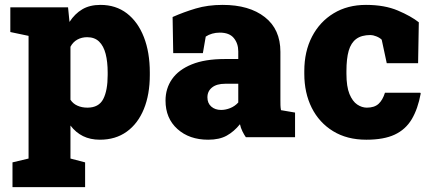

<svg xmlns="http://www.w3.org/2000/svg" viewBox="-20 -558 1762 781"><path d="M30.8 203.1V102.5L96.2 86.9V-412.1L22 -427.7V-528.3H256.8L262.7 -468.8Q284.2 -502 314.5 -520Q344.7 -538.1 388.7 -538.1Q451.2 -538.1 496.1 -503.7Q541 -469.2 565.2 -407.2Q589.4 -345.2 589.4 -263.2V-252.9Q589.4 -173.8 565.2 -114.5Q541 -55.2 495.6 -22.5Q450.2 10.3 386.2 10.3Q347.2 10.3 317.6 -4.4Q288.1 -19 266.6 -47.4V86.9L326.2 102.5V203.1ZM335.4 -120.1Q381.8 -120.1 399.9 -155Q418 -189.9 418 -252.9V-263.2Q418 -306.6 409.7 -338.9Q401.4 -371.1 383.1 -388.9Q364.7 -406.7 334.5 -406.7Q312.5 -406.7 294.7 -397Q276.9 -387.2 266.6 -367.7V-152.3Q276.9 -136.2 294.9 -128.2Q313 -120.1 335.4 -120.1Z M826.7 10.3Q750 10.3 701.7 -33.2Q653.3 -76.7 653.3 -148.9Q653.3 -198.2 679.9 -236.3Q706.5 -274.4 760 -296.1Q813.5 -317.9 894 -317.9H949.2V-349.1Q949.2 -380.9 931.2 -403.1Q913.1 -425.3 874 -425.3Q857.4 -425.3 843 -421.1Q828.6 -417 816.9 -409.2L805.2 -341.8H684.6L682.1 -488.8Q727.1 -508.8 776.1 -523.4Q825.2 -538.1 885.7 -538.1Q993.7 -538.1 1057.1 -488.5Q1120.6 -439 1120.6 -347.2V-152.3Q1120.6 -141.1 1120.8 -130.4Q1121.1 -119.6 1123 -109.9L1180.2 -100.1V0H980Q973.6 -8.8 966.3 -23.4Q959 -38.1 956.1 -52.7Q932.1 -22.9 902.3 -6.3Q872.6 10.3 826.7 10.3ZM879.4 -110.8Q897.9 -110.8 916.7 -118.4Q935.5 -126 949.2 -141.1V-217.3H896Q861.3 -217.3 842.5 -202.1Q823.7 -187 823.7 -162.1Q823.7 -138.2 839.4 -124.5Q855 -110.8 879.4 -110.8Z M1470.2 10.3Q1391.6 10.3 1335 -24.4Q1278.3 -59.1 1248 -119.6Q1217.8 -180.2 1217.8 -257.8V-269Q1217.8 -348.6 1249.3 -409.2Q1280.8 -469.7 1337.2 -503.9Q1393.6 -538.1 1468.8 -538.1Q1544.4 -538.1 1598.4 -515.1Q1652.3 -492.2 1683.6 -467.3L1680.7 -300.8H1553.2L1532.7 -396.5Q1524.4 -404.8 1510.5 -410.2Q1496.6 -415.5 1487.3 -415.5Q1450.7 -415.5 1429.2 -399.7Q1407.7 -383.8 1398.4 -351.6Q1389.2 -319.3 1389.2 -269V-257.8Q1389.2 -205.6 1401.6 -175.5Q1414.1 -145.5 1433.1 -132.8Q1452.1 -120.1 1472.2 -120.1Q1502.9 -120.1 1519.8 -135.5Q1536.6 -150.9 1545.9 -180.7H1689.5L1691.4 -177.7Q1679.7 -114.7 1654.8 -73Q1629.9 -31.2 1585.7 -10.5Q1541.5 10.3 1470.2 10.3Z"/></svg>

Font: Roboto Slab LO Black
Style: Regular
Weight: 900
Designer: Google
Version: Version 2.000